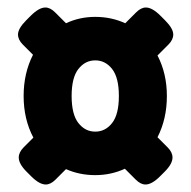

<svg xmlns="http://www.w3.org/2000/svg" viewBox="-20 -578 510 512"><path d="M102 -86Q85 -86 63 -108L51 -120Q30 -141 30 -158Q30 -172 43 -185L69 -211Q43 -260 43 -322Q43 -383 68 -432L41 -459Q28 -472 28 -486Q28 -502 50 -524L62 -536Q84 -558 101 -558Q114 -558 127 -545L156 -516Q192 -533 234 -533Q277 -533 314 -516L343 -545Q356 -558 369 -558Q386 -558 408 -536L420 -524Q442 -502 442 -486Q442 -472 429 -459L400 -430Q425 -382 425 -322Q425 -261 400 -212L427 -185Q440 -172 440 -158Q440 -141 419 -120L407 -108Q385 -86 368 -86Q355 -86 342 -99L313 -128Q276 -111 234 -111Q192 -111 156 -127L128 -99Q115 -86 102 -86ZM234 -227Q261 -227 279 -250Q297 -273 297 -322Q297 -371 279 -394Q261 -417 234 -417Q207 -417 189 -394Q171 -371 171 -322Q171 -273 189 -250Q207 -227 234 -227Z"/></svg>

Font: Asap Condensed Black
Style: Regular
Weight: 900
Width: 3
Designer: Pablo Cosgaya
Foundry: Omnibus-Type
Version: Version 3.001; ttfautohint (v1.8.4.7-5d5b)